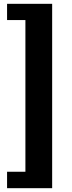

<svg xmlns="http://www.w3.org/2000/svg" viewBox="-20 -768 378 1005"><path d="M17 131H113V-663H17V-748H253V217H17Z"/></svg>

Font: Coval
Style: Heavy
Weight: 900
Foundry: Context Ltd
Version: Version 001.000